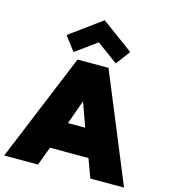

<svg xmlns="http://www.w3.org/2000/svg" viewBox="-148 -1031 1005 1135"><g transform="rotate(15 355.0 -463.0)"><path d="M221.5 -696.5 156 -783.5 351 -926 545.5 -783.5 480 -696.5 351 -791ZM256 -660H445.5L717.5 0H511L469 -114.5H233.5L191 0H-16ZM298.5 -282.5H404L352 -428H350.5Z"/></g></svg>

Font: League Spartan Black
Style: Regular
Weight: 900
Foundry: The League of Moveable Type
Version: Version 2.002